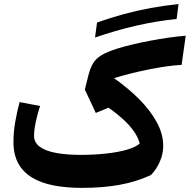

<svg xmlns="http://www.w3.org/2000/svg" viewBox="-20 -907 925 936"><path d="M841 -814.6 850.4 -887.1Q780.1 -880 714.2 -867.9Q648.3 -855.8 583.9 -838.3Q519.6 -820.7 453 -797.2L443.3 -723.9Q544.5 -759.1 643.1 -781.6Q741.8 -804.2 841 -814.6ZM885.4 -733Q847.2 -729.9 802.4 -723.5Q757.6 -717 712 -708.5Q666.4 -699.9 624.7 -689.9Q583 -679.9 550.3 -669.6Q503.1 -654.5 475.7 -638.4Q448.3 -622.2 433.6 -598.1Q419 -573.9 409.6 -534.8L393.7 -470.3L447 -356.4L508.8 -382Q553 -350.9 584 -321.9Q615.1 -293 634.2 -264.8Q653.3 -236.6 661.2 -207.4Q642.4 -190.1 600 -177.6Q557.5 -165.2 498.9 -158.6Q440.4 -152 373.2 -152Q304.7 -152 253.7 -161.4Q202.6 -170.7 174.2 -191.4Q145.9 -212.1 145.9 -245.4Q145.9 -264.8 149.9 -289Q154 -313.3 160.7 -339.6Q167.3 -365.9 175.4 -390.4L75.5 -409.3Q62.6 -360.7 54.1 -311.8Q45.6 -262.9 45.6 -215.2Q45.6 -153.8 68.9 -111Q92.1 -68.2 135.8 -41.7Q179.5 -15.1 241.2 -3.1Q302.9 8.9 379.8 8.9Q481.4 8.9 563.2 -6Q645.1 -20.8 715.8 -53.8Q742.3 -80.6 759 -118.6Q775.7 -156.5 775.7 -195.2Q775.7 -253.9 744.2 -311.4Q712.7 -369 658.6 -423.4Q604.4 -477.7 535.9 -525.9Q575 -538 618.5 -548.9Q662 -559.8 705.8 -568.6Q749.7 -577.4 790.6 -583.2Q831.4 -589 865.3 -590.6Z"/></svg>

Font: Pinar-VF-FD
Style: Regular
Weight: 300
Designer: Amin Abedi
Version: Version 3.0